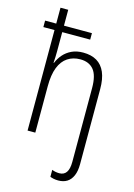

<svg xmlns="http://www.w3.org/2000/svg" viewBox="-145 -834 801 1147"><g transform="rotate(15 255.5 -260.0)"><path d="M335 240.7Q319.3 240.7 306.4 238Q293.5 235.4 284.2 231.4V188.5Q294.9 192.9 306.4 195.1Q317.9 197.3 329.6 197.3Q358.4 197.3 373 176.3Q387.7 155.3 387.7 111.3V-345.2Q387.7 -423.3 358.9 -458Q330.1 -492.7 276.4 -492.7Q231.4 -492.7 198 -470.7Q164.6 -448.7 146.7 -403.3Q128.9 -357.9 128.9 -286.6V0H81.1V-621.6H12.2V-661.6H81.1V-759.8H128.9V-661.6H301.8V-621.6H128.9V-504.9Q128.9 -483.9 128.2 -467Q127.4 -450.2 126 -431.6H128.9Q140.1 -460 160.6 -483.6Q181.2 -507.3 211.4 -521.7Q241.7 -536.1 282.2 -536.1Q332.5 -536.1 366.7 -515.9Q400.9 -495.6 418.5 -454.8Q436 -414.1 436 -351.6V112.8Q436 155.8 423.6 184.3Q411.1 212.9 388.7 226.8Q366.2 240.7 335 240.7Z"/></g></svg>

Font: Open Sans SemiCondensed Light
Style: Regular
Weight: 300
Width: 4
Designer: Monotype Design Team
Foundry: Monotype Imaging Inc.
Version: Version 3.000